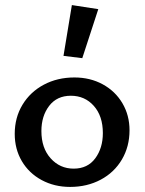

<svg xmlns="http://www.w3.org/2000/svg" viewBox="-20 -730 569 756"><path d="M38 -203Q38 -267 68.5 -317.5Q99 -368 152.5 -396.5Q206 -425 273 -425Q335 -425 384.5 -398Q434 -371 462 -323.5Q490 -276 490 -217Q490 -153 460 -102Q430 -51 376.5 -22.5Q323 6 256 6Q194 6 144 -21Q94 -48 66 -95.5Q38 -143 38 -203ZM385 -206Q385 -273 349.5 -313Q314 -353 259 -353Q204 -353 173.5 -313Q143 -273 143 -214Q143 -147 179.5 -106.5Q216 -66 270 -66Q325 -66 355 -106.5Q385 -147 385 -206ZM230 -510 263 -710 367 -694 304 -501Z"/></svg>

Font: Ysabeau Semibold
Style: Regular
Weight: 600
Designer: Christian Thalmann (Catharsis Fonts)
Version: Version 0.003